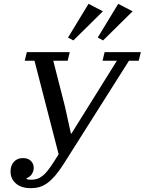

<svg xmlns="http://www.w3.org/2000/svg" viewBox="-20 -970 755 1002"><path d="M141 12Q91 12 63 -12.5Q35 -37 35 -75Q35 -106 52.5 -125.5Q70 -145 100 -145Q126 -145 141 -130.5Q156 -116 156 -93Q156 -79 147.5 -63.5Q139 -48 119 -40V-36Q122 -34 127.5 -33Q133 -32 142 -32Q158 -32 172 -36Q186 -40 200.5 -51Q215 -62 230 -81Q245 -100 264 -130L286 -165L160 -653H109L120 -698H344L333 -653H258L319 -414L350 -273H353L439 -411L590 -653H515L526 -698H715L704 -653H653L312 -114Q289 -78 268.5 -54Q248 -30 227.5 -15Q207 0 186 6Q165 12 141 12ZM335 -774 442 -950 517 -911 363 -759ZM490 -774 597 -950 672 -911 518 -759Z"/></svg>

Font: IBM Plex Serif Text
Style: Italic
Weight: 450
Italic angle: -14°
Designer: Mike Abbink, Paul van der Laan, Pieter van Rosmalen
Foundry: Bold Monday
Version: Version 3.001